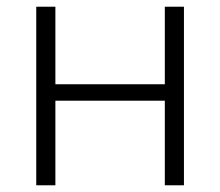

<svg xmlns="http://www.w3.org/2000/svg" viewBox="-20 -552 656 572"><path d="M145 -532V-301H471V-532H528V0H471V-252H145V0H88V-532Z"/></svg>

Font: RS Noto Sans Light
Style: Regular
Weight: 300
Designer: Monotype Design Team
Foundry: Monotype Imaging Inc.
Version: Version 3.10